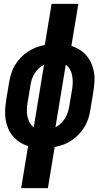

<svg xmlns="http://www.w3.org/2000/svg" viewBox="-20 -755 540 990"><path d="M89 215 125 -2Q102 -9 82 -22Q62 -35 46.5 -53Q31 -71 22 -93Q13 -115 9 -139Q5 -163 6.5 -188.5Q8 -214 12 -240L27 -330Q31 -352 37.5 -374.5Q44 -397 56.5 -418Q69 -439 86 -457Q103 -475 123.5 -488.5Q144 -502 166.5 -510.5Q189 -519 211 -523L246 -735H384L348 -518Q371 -511 391.5 -498Q412 -485 427 -467Q442 -449 451.5 -427Q461 -405 465 -381Q469 -357 467 -331.5Q465 -306 461 -280L446 -190Q443 -168 436 -145.5Q429 -123 416.5 -102Q404 -81 387 -63Q370 -45 350 -31.5Q330 -18 307.5 -9.5Q285 -1 262 3L227 215ZM154 -99 207 -421Q192 -414 179.5 -402Q167 -390 158 -375.5Q149 -361 144 -345.5Q139 -330 137 -314L122 -224Q119 -207 118.5 -189Q118 -171 121.5 -154.5Q125 -138 133 -123Q141 -108 154 -99ZM266 -99Q281 -106 293.5 -118Q306 -130 315 -144.5Q324 -159 329 -174.5Q334 -190 337 -206L352 -296Q355 -313 355 -331Q355 -349 352 -365.5Q349 -382 341 -397Q333 -412 319 -421Z"/></svg>

Font: Iosevka Term Curly Heavy
Style: Italic
Weight: 900
Italic angle: -9°
Designer: Belleve Invis
Foundry: Belleve Invis
Version: Version 32.3.0